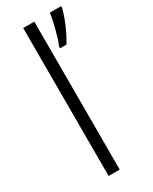

<svg xmlns="http://www.w3.org/2000/svg" viewBox="-198 -807 680 854"><g transform="rotate(-30 141.5 -380.0)"><path d="M145 0H88V-760H145ZM283 -753Q278 -731 268 -704Q258 -677 245 -650Q232 -623 218 -600H185V-609Q191 -622 197 -641Q203 -660 208.5 -681.5Q214 -703 218.5 -723.5Q223 -744 225 -760H283Z"/></g></svg>

Font: Noto Sans Thai Light
Style: Regular
Weight: 300
Designer: Monotype Design Team
Foundry: Monotype Imaging Inc.
Version: Version 2.001